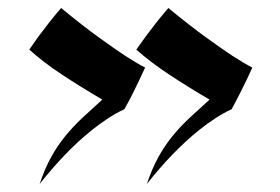

<svg xmlns="http://www.w3.org/2000/svg" viewBox="-20 -480 699 480"><path d="M320.8 -356Q332.5 -372.6 345.2 -390.1Q356.4 -405.3 370.8 -423.6Q385.3 -441.9 400.9 -460Q455.6 -415 495.1 -386.5Q534.7 -357.9 560.5 -340.8Q590.8 -321.3 610.8 -311Q605 -297.9 597.2 -281.7Q590.3 -267.6 580.8 -248.5Q571.3 -229.5 559.1 -207Q538.1 -197.3 518.1 -184.1Q498 -170.9 479.2 -156Q460.4 -141.1 443.4 -125.2Q426.3 -109.4 411.6 -94.2Q377.4 -58.6 347.2 -20Q359.9 -58.1 375.7 -86.9Q391.6 -115.7 411.1 -139.6Q430.7 -163.6 453.9 -185.3Q477.1 -207 503.9 -231Q449.7 -262.7 403.1 -293.5Q356.4 -324.2 320.8 -356ZM53.2 -356Q64.5 -372.6 77.1 -390.1Q88.4 -405.3 102.8 -423.6Q117.2 -441.9 132.8 -460Q187.5 -415 227.1 -386.5Q266.6 -357.9 292.5 -340.8Q322.8 -321.3 342.8 -311Q336.9 -297.9 329.1 -281.7Q322.3 -267.6 313 -248.5Q303.7 -229.5 291 -207Q270 -197.3 250 -184.1Q230 -170.9 211.2 -156Q192.4 -141.1 175.3 -125.2Q158.2 -109.4 143.6 -94.2Q109.4 -58.6 79.1 -20Q91.8 -58.1 107.7 -86.9Q123.5 -115.7 143.1 -139.6Q162.6 -163.6 185.8 -185.3Q209 -207 235.8 -231Q181.6 -262.7 135 -293.5Q88.4 -324.2 53.2 -356Z"/></svg>

Font: Eagle Lake
Style: Regular
Weight: 400
Designer: Astigmatic (AOETI)
Foundry: Astigmatic (AOETI)
Version: Version 1.000